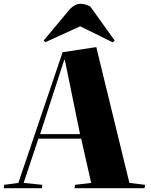

<svg xmlns="http://www.w3.org/2000/svg" viewBox="-20 -995 798 1015"><path d="M489 -746 664 -28 747 -18 744 0H374L377 -18L462 -28L409 -262H183L105 -28L204 -18L201 0H0L2 -18L77 -28L311 -719ZM192 -286H403L323 -677H319ZM586 -781 576 -771 404 -856 220 -772 211 -781 342 -938Q373 -975 405 -975Q419 -975 431.5 -971Q444 -967 457 -961Z"/></svg>

Font: Literata 72pt ExtraBold
Style: Italic
Weight: 800
Italic angle: -2°
Designer: Latin by Veronika Burian and Jose Scaglione. Greek by Irene Vlachou. Cyrillic by Vera Evstafieva
Foundry: TypeTogether
Version: Version 3.002